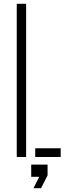

<svg xmlns="http://www.w3.org/2000/svg" viewBox="-20 -820 345 1003"><path d="M67.5 0V-800H116.5V0ZM164 0V-45.5H297V0ZM155 163 185 103.5H143V40H228.5V96L194.5 163Z"/></svg>

Font: Big Shoulders Stencil Text ExtraLight
Style: Regular
Weight: 250
Version: Version 2.001